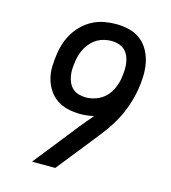

<svg xmlns="http://www.w3.org/2000/svg" viewBox="-110 -832 821 922"><g transform="rotate(15 300.0 -371.5)"><path d="M134 0 310 -222Q324 -239 338 -256Q352 -273 366 -289Q349 -285 332 -283Q315 -281 299 -281Q267 -281 236.5 -288Q206 -295 181.5 -311.5Q157 -328 140.5 -353.5Q124 -379 116.5 -408Q109 -437 110 -469Q111 -501 116 -533Q120 -561 129.5 -588.5Q139 -616 155 -641Q171 -666 193.5 -686.5Q216 -707 242.5 -720Q269 -733 297.5 -738Q326 -743 354 -743Q388 -743 420 -735Q452 -727 477 -707.5Q502 -688 517.5 -659.5Q533 -631 539 -599.5Q545 -568 544 -533.5Q543 -499 537 -466Q530 -425 516.5 -385.5Q503 -346 483.5 -309.5Q464 -273 438 -238Q412 -203 385 -170L250 0ZM303 -365Q329 -365 355 -374.5Q381 -384 400.5 -403.5Q420 -423 431 -448.5Q442 -474 446 -500Q446 -500 446 -500.5Q446 -501 446 -501Q449 -520 450 -538.5Q451 -557 448.5 -574.5Q446 -592 439 -608.5Q432 -625 419.5 -636.5Q407 -648 389.5 -653.5Q372 -659 354 -659Q337 -659 319 -655Q301 -651 285 -642Q269 -633 255.5 -619Q242 -605 233 -589Q224 -573 218.5 -556Q213 -539 210 -521Q210 -520 210 -520Q210 -520 210 -519Q207 -501 206 -482.5Q205 -464 208 -446.5Q211 -429 218 -413.5Q225 -398 237.5 -386.5Q250 -375 267.5 -370Q285 -365 303 -365Z"/></g></svg>

Font: Iosevka Slab MdExObl
Style: Regular
Weight: 500
Width: 7
Italic angle: -9°
Monospace: yes
Designer: Belleve Invis
Foundry: Belleve Invis
Version: Version 11.1.1; ttfautohint (v1.8.3)